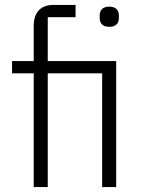

<svg xmlns="http://www.w3.org/2000/svg" viewBox="-20 -760 586 780"><path d="M117 0H174V-462H395V0H452V-512H174V-690H287V-740H197C143 -740 117 -707 117 -655V-512H29V-462H117ZM424 -651C451 -651 463 -666 463 -687V-697C463 -718 451 -733 424 -733C396 -733 385 -718 385 -697V-687C385 -666 396 -651 424 -651Z"/></svg>

Font: IBM Plex Thai Looped Light
Style: Regular
Weight: 300
Designer: Mike Abbink, Paul van der Laan, Pieter van Rosmalen, Ben Mitchell, Mark Frömberg
Foundry: Bold Monday
Version: Version 1.0